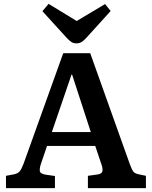

<svg xmlns="http://www.w3.org/2000/svg" viewBox="-20 -976 787 996"><path d="M11 0V-64L54 -72Q72 -76 81.5 -86.5Q91 -97 102 -126L308 -700H448L654 -123Q664 -96 671.5 -86Q679 -76 699 -72L737 -64V0H436V-64L487 -71Q506 -74 510.5 -85.5Q515 -97 507 -121L474 -219H224L192 -125Q185 -104 186.5 -89.5Q188 -75 216 -70L265 -63V0ZM249 -291H451L354 -589H351ZM376 -751Q362 -751 350.5 -758Q339 -765 322 -784L200 -918L232 -956L378 -867L525 -955L554 -919L429 -781Q415 -765 403 -758Q391 -751 376 -751Z"/></svg>

Font: Literata 12pt SemiBold
Style: Regular
Weight: 600
Designer: Latin by Veronika Burian and Jose Scaglione. Greek by Irene Vlachou. Cyrillic by Vera Evstafieva.
Foundry: TypeTogether
Version: Version 3.002